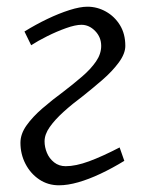

<svg xmlns="http://www.w3.org/2000/svg" viewBox="-20 -539 445 573"><path d="M53 -445Q87 -466 121.5 -482.5Q156 -499 187.5 -509Q219 -519 241 -519Q270 -519 296 -504.5Q322 -490 338 -464Q354 -438 354 -402Q354 -379 334.5 -352.5Q315 -326 285.5 -300.5Q256 -275 227 -252Q196 -229 170 -205.5Q144 -182 128.5 -160Q113 -138 113 -117Q113 -100 120 -83Q127 -66 141.5 -54.5Q156 -43 176 -43Q206 -43 245.5 -57.5Q285 -72 337 -99L351 -59Q315 -37 280 -20.5Q245 -4 213.5 5Q182 14 156 14Q123 14 97 -3.5Q71 -21 56 -50Q41 -79 41 -113Q41 -139 59 -164.5Q77 -190 106.5 -215.5Q136 -241 170 -266Q200 -289 225.5 -311Q251 -333 266.5 -355.5Q282 -378 282 -402Q282 -428 264 -446.5Q246 -465 223 -465Q205 -465 177 -455Q149 -445 121 -431Q93 -417 73 -404Z"/></svg>

Font: Literata 18pt Light
Style: Italic
Weight: 300
Italic angle: -2°
Designer: Latin by Veronika Burian and Jose Scaglione. Greek by Irene Vlachou. Cyrillic by Vera Evstafieva
Foundry: TypeTogether
Version: Version 3.103;gftools[0.9.29]